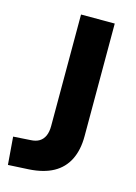

<svg xmlns="http://www.w3.org/2000/svg" viewBox="-111 -766 594 836"><g transform="rotate(15 186.5 -347.5)"><path d="M10 10 0 -115 77 -120Q101 -121 116.5 -130.5Q132 -140 140 -158Q148 -176 148 -202V-705H300V-197Q300 -135 278 -91Q256 -47 212.5 -23Q169 1 103 5Z"/></g></svg>

Font: Nunito Sans 10pt SemiCondensed ExtraBold
Style: Regular
Weight: 800
Width: 4
Designer: Vernon Adams
Foundry: Vernon Adams
Version: Version 3.101;gftools[0.9.27]